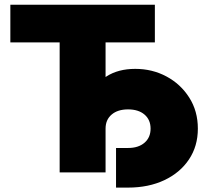

<svg xmlns="http://www.w3.org/2000/svg" viewBox="-20 -748 906 833"><path d="M24.9 -564V-727.5H651.9V-564H438V0H238.8V-564ZM483.4 65.9V-106H535.6Q580.6 -106 606.9 -128.7Q633.3 -151.4 633.3 -189.9Q633.3 -228.5 606.9 -251Q580.6 -273.4 535.6 -273.4Q490.7 -273.4 464.4 -251Q438 -228.5 438 -189.9H338.4Q338.4 -266.1 364.5 -324.7Q390.6 -383.3 441.7 -416.3Q492.7 -449.2 566.9 -449.2Q640.6 -449.2 702.1 -416.3Q763.7 -383.3 801 -324.7Q838.4 -266.1 838.4 -189.9Q838.4 -113.8 799.8 -56.2Q761.2 1.5 692.9 33.7Q624.5 65.9 535.6 65.9Z"/></svg>

Font: Inter 20pt Black
Style: Regular
Weight: 900
Version: Version 4.001;git-66647c0bb